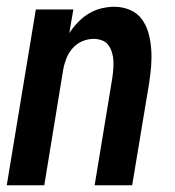

<svg xmlns="http://www.w3.org/2000/svg" viewBox="-24 -548 519 568"><path d="M-4 0 82 -520H193L181 -450Q192 -467 206.5 -482Q221 -497 238 -507.5Q255 -518 275 -523Q295 -528 314 -528Q339 -528 361 -518.5Q383 -509 396.5 -490Q410 -471 416 -447.5Q422 -424 423.5 -400Q425 -376 423 -351Q421 -326 417 -301L367 0H256L308 -316Q310 -329 311 -342Q312 -355 311.5 -367.5Q311 -380 307.5 -392Q304 -404 297 -414Q290 -424 278 -428.5Q266 -433 253 -433Q236 -433 219.5 -426Q203 -419 191 -405.5Q179 -392 172.5 -375.5Q166 -359 163 -342L107 0Z"/></svg>

Font: Iosevka QP
Style: Bold Italic
Weight: 700
Italic angle: -9°
Designer: Belleve Invis
Foundry: Belleve Invis
Version: Version 20.0.0; ttfautohint (v1.8.4)